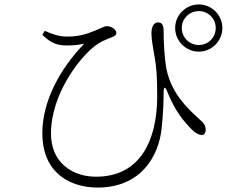

<svg xmlns="http://www.w3.org/2000/svg" viewBox="-20 -809 1040 866"><path d="M770 -683C770 -624 818 -576 877 -576C935 -576 983 -624 983 -683C983 -741 935 -789 877 -789C818 -789 770 -741 770 -683ZM800 -683C800 -725 834 -759 877 -759C919 -759 953 -725 953 -683C953 -640 919 -606 877 -606C834 -606 800 -640 800 -683ZM171 -652C213 -611 242 -604 283 -604C315 -604 337 -607 360 -612C251 -499 171 -354 171 -208C171 -25 301 37 420 37C617 37 696 -106 709 -229C716 -296 718 -353 718 -391C718 -420 725 -421 735 -394C770 -307 810 -260 847 -223C863 -207 880 -200 891 -200C903 -200 908 -213 908 -224C907 -246 896 -257 884 -267C842 -306 755 -378 731 -497C721 -552 718 -620 718 -669C718 -693 712 -708 693 -708C676 -708 663 -692 663 -658C663 -632 671 -590 675 -565C687 -504 689 -451 689 -375C689 -181 616 -12 413 -12C308 -12 210 -74 210 -206C210 -387 341 -548 400 -595C431 -622 462 -632 485 -641C500 -647 505 -653 505 -661C505 -673 485 -691 462 -691C451 -691 443 -685 409 -671C372 -656 338 -644 282 -644C248 -644 216 -654 182 -670Z"/></svg>

Font: Noto Serif TC ExtraLight
Style: Regular
Weight: 200
Designer: Ryoko NISHIZUKA 西塚涼子 (kana & ideographs); Frank Grießhammer (Latin, Greek & Cyrillic); Wenlong ZHANG 张文龙 (bopomofo); San
Foundry: Adobe
Version: Version 2.001;hotconv 1.1.0;makeotfexe 2.6.0